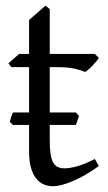

<svg xmlns="http://www.w3.org/2000/svg" viewBox="-20 -645 384 680"><path d="M249 -202.6H156.2V-149.9Q156.2 -120.6 158.9 -101.1Q161.6 -81.5 168 -70.1Q174.3 -58.6 184.3 -53.7Q194.3 -48.8 209 -48.8Q226.1 -48.8 252 -55.7Q277.8 -62.5 315.9 -82L330.1 -57.1Q306.2 -39.6 282.7 -26.1Q259.3 -12.7 238 -3.7Q216.8 5.4 198.7 10Q180.7 14.6 168 14.6Q150.9 14.6 135.5 8.3Q120.1 2 108.4 -12.5Q96.7 -26.9 89.8 -50.3Q83 -73.7 83 -107.9V-202.6H25.9L14.6 -213.4Q17.1 -221.2 19.5 -230Q22 -238.8 25.9 -246.6H83V-407.2H20L9.8 -420.9L47.9 -454.1H83V-574.2L141.1 -625L156.2 -612.8V-454.1H315.9L330.1 -439.9Q325.7 -433.1 319.1 -425.3Q312.5 -417.5 305.7 -410.4Q298.8 -403.3 292.2 -397.7Q285.6 -392.1 280.8 -390.1Q269 -396 245.1 -401.6Q221.2 -407.2 181.6 -407.2H156.2V-246.6H249L259.8 -234.4Z"/></svg>

Font: Gentium Plus Phon
Style: Regular
Weight: 400
Designer: J. Victor Gaultney, Annie Olsen, Iska Routamaa, Becca Hirsbrunner
Foundry: SIL International
Version: Version 5.000